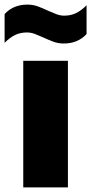

<svg xmlns="http://www.w3.org/2000/svg" viewBox="-62 -814 396 834"><path d="M39 0V-550H233V0ZM215 -625Q190.5 -625 168.8 -633.2Q147 -641.5 126.5 -651Q108 -659.5 90.5 -666.2Q73 -673 55 -673Q26.5 -673 4 -662.2Q-18.5 -651.5 -42 -628V-753Q-4 -794 57 -794Q82 -794 103.8 -785.8Q125.5 -777.5 145.5 -768Q164 -760 181.5 -753Q199 -746 217 -746Q245.5 -746 268.2 -757Q291 -768 314 -791V-666Q276 -625 215 -625Z"/></svg>

Font: Encode Sans Condensed Condensed Black
Style: Regular
Weight: 900
Width: 3
Designer: Multiple Designers
Foundry: Impallari Type
Version: Version 3.000; ttfautohint (v1.8.3) -l 8 -r 50 -G 200 -x 14 